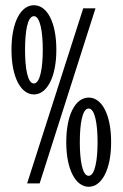

<svg xmlns="http://www.w3.org/2000/svg" viewBox="-20 -703 470 736"><path d="M346 -671H299L84 0H132ZM196 -512C196 -619 160 -683 110 -683C60 -683 24 -619 24 -512C24 -407 60 -341 110 -341C160 -341 196 -407 196 -512ZM144 -512C144 -444 134 -383 110 -383C85 -383 76 -444 76 -512C76 -581 85 -641 110 -641C134 -641 144 -581 144 -512ZM406 -158C406 -265 370 -329 320 -329C270 -329 234 -265 234 -158C234 -53 270 13 320 13C370 13 406 -53 406 -158ZM354 -158C354 -90 344 -29 320 -29C295 -29 286 -90 286 -158C286 -227 295 -287 320 -287C344 -287 354 -227 354 -158Z"/></svg>

Font: Stint Ultra Condensed
Style: Regular
Weight: 400
Width: 1
Designer: Astigmatic (AOETI)
Foundry: Astigmatic (AOETI)
Version: Version 1.000